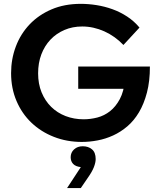

<svg xmlns="http://www.w3.org/2000/svg" viewBox="-20 -730 838 999"><path d="M405.5 8.5Q446 8.5 487.6 0.6Q529.2 -7.2 568.6 -25.2Q608 -43.2 642.6 -72.7Q677.2 -102.2 703.1 -145.7Q729 -189.2 744.5 -248.1Q760 -307 760 -384H387V-268H673L630.2 -314.8Q624.7 -254.3 603.5 -214.5Q582.2 -174.8 552.4 -151.4Q522.5 -128 486.6 -118.6Q450.7 -109.3 415 -109.3Q365 -109.3 321.5 -126Q278 -142.8 246.3 -174Q214.5 -205.3 196.4 -249.4Q178.3 -293.5 178.3 -348.5Q178.3 -402.2 195 -446.7Q211.8 -491.2 242.4 -523.6Q273 -556 315.3 -574.1Q357.5 -592.2 407.7 -592.2Q436.7 -592.2 465.7 -585.9Q494.7 -579.5 522.6 -567Q550.5 -554.5 575.7 -536.5Q601 -518.5 622.2 -496L705.8 -586.5Q678 -620 641.8 -643.7Q605.5 -667.5 565 -682.1Q524.5 -696.7 482.1 -703.4Q439.7 -710 400.7 -710Q315 -710 247.9 -681.1Q180.7 -652.3 133.9 -602.9Q87 -553.5 62.4 -488.1Q37.7 -422.8 37.7 -349.5Q37.7 -270.5 65.9 -204.6Q94 -138.7 143.6 -91.5Q193.2 -44.2 260.4 -17.9Q327.5 8.5 405.5 8.5ZM400.5 139.5 329 248.5H400.5L436.8 195.3Q459 164 468.4 139.9Q477.8 115.8 477.8 97.5Q477.8 63.2 458.7 47.1Q439.7 31 410.5 31Q383.2 31 365.5 47.2Q347.7 63.5 347.7 88Q347.7 109.3 360.6 122.9Q373.5 136.5 400.5 139.5Z"/></svg>

Font: Tilda Sans VF
Style: Regular
Weight: 400
Designer: ParaType Ltd
Foundry: ParaType Ltd
Version: Version 1.010